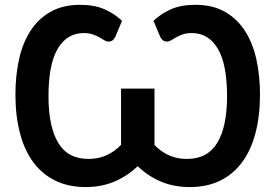

<svg xmlns="http://www.w3.org/2000/svg" viewBox="-20 -750 1116 778"><path d="M602 -665.5Q631.5 -694 672.2 -712.2Q713 -730.5 771.5 -730.5Q842 -730.5 891.8 -702Q941.5 -673.5 973 -624.2Q1004.5 -575 1019 -508.8Q1033.5 -442.5 1033.5 -367.5Q1033.5 -280.5 1015.2 -210.8Q997 -141 961 -92.5Q925 -44 872 -18Q819 8 749.5 8Q685 8 633 -13.8Q581 -35.5 538 -76.5Q495 -36 443 -14Q391 8 327 8Q257.5 8 204.2 -18Q151 -44 115 -92.5Q79 -141 60.8 -210.8Q42.5 -280.5 42.5 -367.5Q42.5 -442.5 57 -508.8Q71.5 -575 103 -624.2Q134.5 -673.5 184.5 -702Q234.5 -730.5 305 -730.5Q363 -730.5 404 -712.2Q445 -694 474.5 -665.5L446.5 -599Q439.5 -588 433.5 -584.8Q427.5 -581.5 419 -581.5Q411 -581.5 402.5 -587Q394 -592.5 382.8 -598.8Q371.5 -605 356 -610.5Q340.5 -616 319 -616Q251.5 -616 214 -552.8Q176.5 -489.5 176.5 -360.5Q176.5 -237 215.8 -171.5Q255 -106 338.5 -106Q378 -106 410.8 -120.5Q443.5 -135 470.5 -163V-391H606V-162.5Q633 -134.5 665.5 -120.2Q698 -106 737.5 -106Q821 -106 860.5 -171.5Q900 -237 900 -360.5Q900 -489.5 862.5 -552.8Q825 -616 757.5 -616Q735.5 -616 720.2 -610.5Q705 -605 693.8 -598.8Q682.5 -592.5 674 -587Q665.5 -581.5 657.5 -581.5Q649 -581.5 643 -584.8Q637 -588 630 -599Z"/></svg>

Font: Lato
Style: Bold
Weight: 700
Designer: Lukasz Dziedzic
Foundry: tyPoland Lukasz Dziedzic
Version: Version 2.007; 2014-02-27